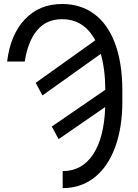

<svg xmlns="http://www.w3.org/2000/svg" viewBox="-20 -741 698 974"><path d="M463.4 -536.6 161.1 -320.8 195.3 -256.8 491.2 -467.8C506.2 -416 513.8 -355.3 514.2 -285.6L242.7 -99.1L277.3 -35.2L513.7 -198.2C510.1 -94.1 489.6 -13.8 452.1 42.5C414.7 98.8 363.3 127 297.9 127V213.4C359 213.4 412.5 195.6 458.3 159.9C504 124.3 539.1 73.2 563.7 6.8C588.3 -59.6 600.6 -136.7 600.6 -224.6V-285.6C600.3 -375.8 588.1 -453.7 564 -519.3C539.9 -584.9 505 -634.8 459.2 -669.2C413.5 -703.5 358.7 -720.7 294.9 -720.7C217.8 -720.7 154.8 -694.7 106 -642.8C57.1 -590.9 27.2 -519.5 16.1 -428.7H105.5C116.2 -497.4 137.2 -550.4 168.5 -587.6C199.7 -624.9 241.9 -643.6 294.9 -643.6C368.8 -643.6 425 -607.9 463.4 -536.6Z"/></svg>

Font: Roboto Condensed
Style: Regular
Weight: 400
Designer: Google
Version: Version 2.134; 2016